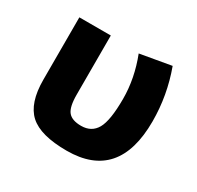

<svg xmlns="http://www.w3.org/2000/svg" viewBox="-124 -683 857 835"><g transform="rotate(30 304.5 -265.0)"><path d="M563 -287Q563 10 303 10Q171 10 116 -40Q61 -90 61 -207V-520H219V-223Q219 -161 238 -138Q257 -115 303 -115Q355 -115 379 -157Q403 -199 403 -308Q403 -410 363 -513L518 -540Q563 -417 563 -287Z"/></g></svg>

Font: Mplus 1p ExtraBold
Style: Regular
Weight: 800
Version: Version 1.061